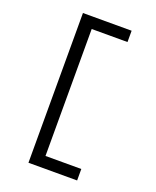

<svg xmlns="http://www.w3.org/2000/svg" viewBox="-173 -922 945 1164"><g transform="rotate(20 300.0 -340.0)"><path d="M156 143V-823H470V-750H239V69H470V143Z"/></g></svg>

Font: Iosevka Fixed Extended
Style: Regular
Weight: 400
Width: 7
Monospace: yes
Designer: Belleve Invis
Foundry: Belleve Invis
Version: Version 24.1.1; ttfautohint (v1.8.4)